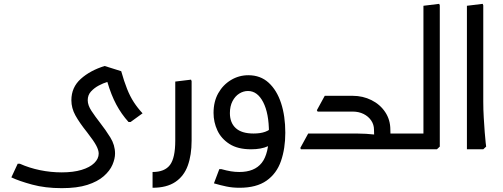

<svg xmlns="http://www.w3.org/2000/svg" viewBox="-20 -776 2615 998"><path d="M301 202Q215 202 147 183.5Q79 165 39 146L72 75H83Q132 97 188 108.5Q244 120 301 120Q361 120 404 107Q447 94 470 71.5Q493 49 493 22Q493 5 480.5 -19Q468 -43 433 -88Q393 -138 372 -176Q351 -214 351 -255Q351 -322 400 -366Q449 -410 524 -433L610 -406Q625 -353 640.5 -314Q656 -275 675.5 -245Q695 -215 721 -187L659 -142H648Q611 -183 584.5 -232.5Q558 -282 538 -350Q517 -344 493.5 -331.5Q470 -319 453 -300.5Q436 -282 436 -255Q436 -229 455.5 -199.5Q475 -170 500 -138Q529 -101 553.5 -61.5Q578 -22 578 22Q578 49 564.5 80.5Q551 112 519 140Q487 168 434 185Q381 202 301 202Z M773 200V118Q836 118 863.5 81.5Q891 45 891 -45V-352L973 -362L976 -354V-45Q976 30 956 85Q936 140 891 170Q846 200 773 200Z M1285 0Q1216 0 1173 -27.5Q1130 -55 1110 -98Q1090 -141 1090 -189Q1090 -248 1114.5 -291.5Q1139 -335 1180.5 -360Q1222 -385 1271 -385Q1334 -385 1376.5 -346Q1419 -307 1441 -240Q1463 -173 1463 -86H1378Q1378 -187 1348 -245Q1318 -303 1269 -303Q1245 -303 1223.5 -289.5Q1202 -276 1188.5 -250Q1175 -224 1175 -188Q1175 -138 1205.5 -110Q1236 -82 1298 -82Q1334 -82 1358.5 -91Q1383 -100 1399 -118L1430 -58Q1408 -32 1373 -16Q1338 0 1285 0ZM1225 200Q1189 200 1157.5 193.5Q1126 187 1092 177L1120 103H1130Q1159 111 1180.5 114.5Q1202 118 1224 118Q1303 118 1340.5 70.5Q1378 23 1378 -86H1463Q1463 -4 1440.5 61Q1418 126 1365.5 163Q1313 200 1225 200Z M1976 0V-82H2095V0ZM2095 0V-82Q2107 -82 2111 -71Q2115 -60 2115 -42Q2115 -24 2111 -12Q2107 0 2095 0ZM1924 -102Q1924 -128 1909.5 -149.5Q1895 -171 1870 -183.5Q1845 -196 1813 -196H1664V-207L1673 -278H1813Q1866 -278 1911 -255.5Q1956 -233 1982.5 -193Q2009 -153 2009 -102ZM1544 0 1541 -7 1582 -82H1708V0ZM1582 0V-82H1833Q1858 -82 1882.5 -80.5Q1907 -79 1923 -77Q1939 -75 1939 -75V0ZM1631 -196 1627 -203 1668 -278H1786V-196ZM1933 0Q1931 -17 1927.5 -41.5Q1924 -66 1924 -102H2009Q2009 -70 2012 -49Q2015 -28 2017 -14L2002 0Z M2181 0V-746L2263 -756L2266 -748V-14L2251 0ZM2095 0V-82H2226V0ZM2095 0Q2084 0 2079.5 -12Q2075 -24 2075 -42Q2075 -60 2079.5 -71Q2084 -82 2095 -82Z M2407 0V-746L2489 -756L2492 -748V-247Q2492 -206 2494.5 -165Q2497 -124 2499.5 -89.5Q2502 -55 2504.5 -34.5Q2507 -14 2507 -14L2492 0Z"/></svg>

Font: Fustat Medium
Style: Regular
Weight: 500
Designer: Mohamed Gaber, Khaled Hosny, Laura Garcia Mut
Foundry: Kief Type Foundry, Alif Type Foundry, Hard Type Foundry
Version: Version 1.007